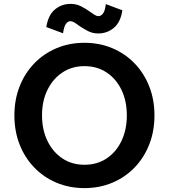

<svg xmlns="http://www.w3.org/2000/svg" viewBox="-20 -951 868 987"><path d="M414 16Q336 16 270 -12Q204 -40 155.5 -90.5Q107 -141 80.5 -209Q54 -277 54 -358Q54 -438 80.5 -506Q107 -574 155.5 -624.5Q204 -675 270 -703Q336 -731 414 -731Q492 -731 558 -703Q624 -675 672.5 -624.5Q721 -574 747.5 -506Q774 -438 774 -358Q774 -277 747.5 -209Q721 -141 672.5 -90.5Q624 -40 558 -12Q492 16 414 16ZM414 -104Q479 -104 528 -136.5Q577 -169 604.5 -226.5Q632 -284 632 -358Q632 -432 604.5 -489Q577 -546 528 -578.5Q479 -611 414 -611Q350 -611 301 -578.5Q252 -546 224 -489Q196 -432 196 -358Q196 -284 224 -226.5Q252 -169 301 -136.5Q350 -104 414 -104ZM524 -930 609 -898Q600 -837 565.5 -808Q531 -779 485 -779Q455 -779 430 -792.5Q405 -806 386 -819Q372 -830 361.5 -836Q351 -842 341 -842Q329 -842 319 -828.5Q309 -815 304 -780L218 -812Q228 -874 262.5 -902.5Q297 -931 343 -931Q373 -931 398 -918Q423 -905 442 -891Q456 -881 466.5 -874.5Q477 -868 486 -868Q499 -868 509.5 -881.5Q520 -895 524 -930Z"/></svg>

Font: Wix Madefor Text
Style: Bold
Weight: 700
Designer: Dalton Maag Ltd
Foundry: Dalton Maag Ltd
Version: Version 3.100